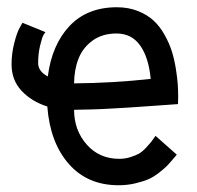

<svg xmlns="http://www.w3.org/2000/svg" viewBox="-20 -519 558 543"><path d="M309.1 -498.5H310.1Q343.3 -498.5 370.1 -487.8Q397 -477.1 414.8 -460.4Q432.6 -443.8 445.8 -419.9Q459 -396 466.1 -373.5Q473.1 -351.1 477.3 -325Q481.4 -298.8 482.7 -281Q483.9 -263.2 483.9 -245.6Q483.9 -228.5 483.4 -224.6Q463.9 -223.1 411.4 -219.5Q358.9 -215.8 343.3 -214.8Q327.6 -213.9 293.9 -211.9Q260.3 -210 237.5 -209.5Q214.8 -209 189.5 -208.5Q189.5 -150.9 225.1 -110.4Q260.7 -69.8 317.4 -69.8Q334 -69.8 349.1 -74.7Q364.3 -79.6 373 -84.5Q381.8 -89.4 393.1 -101.3Q404.3 -113.3 407.2 -117.2Q410.2 -121.1 419.9 -134.8L480 -81.5Q479 -80.6 468.3 -67.9Q457.5 -55.2 451.2 -48.8Q444.8 -42.5 429.7 -30.5Q414.6 -18.6 399.9 -12.2Q385.3 -5.9 362.8 -0.5Q340.3 4.9 315.4 4.9Q227.5 4.9 174.6 -55.4Q121.6 -115.7 113.8 -217.8Q69.3 -231.9 41 -262.2Q12.7 -292.5 12.7 -336.9Q12.7 -367.7 20.3 -397.2Q27.8 -426.8 35.6 -440.4L43.5 -454.6L108.4 -428.2Q106 -425.3 102.5 -419.2Q99.1 -413.1 93.5 -390.4Q87.9 -367.7 87.9 -340.3Q87.9 -317.4 115.2 -302.7Q126.5 -391.6 176 -444.8Q225.6 -498 309.1 -498.5ZM189.5 -283.2Q301.3 -284.2 406.2 -295.9Q400.4 -356.9 376.2 -390.6Q352.1 -424.3 309.6 -424.3Q269.5 -424.3 241.9 -404.3Q214.4 -384.3 202.1 -353.3Q189.9 -322.3 189.5 -283.2Z"/></svg>

Font: Fantasque Sans Mono
Style: Regular
Weight: 400
Monospace: yes
Designer: Jany Belluz
Version: Version 1.8.0 ; ttfautohint (v1.8.2)